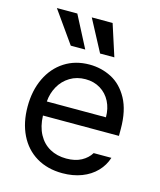

<svg xmlns="http://www.w3.org/2000/svg" viewBox="-115 -846 783 939"><g transform="rotate(15 276.5 -376.5)"><path d="M42 -260.7Q42 -341.8 72 -404.5Q102.1 -467.3 156.5 -502.2Q210.9 -537.1 282.2 -537.1Q342.3 -537.1 394 -510.5Q445.8 -483.9 478.3 -424.6Q510.7 -365.2 510.7 -272.5V-237.3H126Q127.9 -182.1 148.9 -143.1Q169.9 -104 206.3 -83.7Q242.7 -63.5 290 -63.5Q335 -63.5 366 -80.3Q397 -97.2 413.1 -124H502.9Q490.2 -84 460.7 -53.5Q431.2 -22.9 387.5 -6.1Q343.8 10.7 290 10.7Q214.4 10.7 158.2 -22.9Q102.1 -56.6 72 -118.2Q42 -179.7 42 -260.7ZM425.8 -308.6Q425.8 -353 408 -387.9Q390.1 -422.9 357.4 -442.9Q324.7 -462.9 282.2 -462.9Q237.8 -462.9 203.4 -441.9Q168.9 -420.9 149.2 -385.5Q129.4 -350.1 126.5 -308.6ZM55.7 -762.7H159.2L242.2 -602.5H168.9ZM232.4 -762.7H337.9L389.6 -602.5H317.4Z"/></g></svg>

Font: Pretendard GOV
Style: Regular
Weight: 400
Designer: Base glyphs from Inter by Rasmus Andersson; Hangeul glyphs from Noto Sans CJK(Source Han Sans) by Jang Soo-young and Kan
Foundry: Kil Hyung-jin
Version: Version 1.309